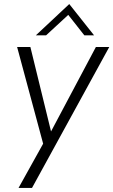

<svg xmlns="http://www.w3.org/2000/svg" viewBox="-20 -725 560 948"><path d="M193 -15.5 64.5 -493H130L232 -76L453.5 -493H519.5L138 203H71.5ZM322 -705 444.5 -550.5H396.5L317 -651.5L207.5 -550.5H157Z"/></svg>

Font: HK Grotesk Light
Style: Italic
Weight: 300
Italic angle: -16°
Designer: Alfredo Marco Pradil
Foundry: Hanken Design Co.
Version: Version 3.001